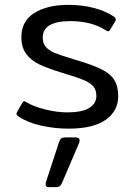

<svg xmlns="http://www.w3.org/2000/svg" viewBox="-20 -515 554 791"><path d="M58 -34Q48 -40 48 -46Q48 -49 51 -55L71 -90Q76 -98 80 -98Q81 -98 89 -94Q118 -76 166.5 -64Q215 -52 258 -52Q317 -52 347 -70Q377 -88 377 -120Q377 -144 364.5 -159Q352 -174 323 -186Q294 -198 233 -216Q175 -234 141.5 -250Q108 -266 88 -293Q68 -320 68 -362Q68 -428 121.5 -461.5Q175 -495 262 -495Q318 -495 366 -482.5Q414 -470 447 -448Q457 -442 457 -435Q457 -432 454 -426L434 -393Q430 -386 426 -386Q421 -386 416 -390Q357 -428 270 -428Q156 -428 156 -360Q156 -336 169.5 -321Q183 -306 206.5 -296.5Q230 -287 280 -272Q279 -272 316 -261Q376 -242 407.5 -224.5Q439 -207 453 -182Q467 -157 467 -118Q467 -58 415.5 -21.5Q364 15 263 15Q207 15 151.5 3Q96 -9 58 -34ZM168 245Q168 239 169 236L223 71Q227 59 232.5 55Q238 51 252 51H290Q308 51 308 63Q308 69 305 76L234 242Q230 250 224.5 253Q219 256 209 256H181Q168 256 168 245Z"/></svg>

Font: Mitr Light
Style: Regular
Weight: 300
Designer: Thanarat Vachiruckul
Foundry: Cadson Demak
Version: Version 1.003